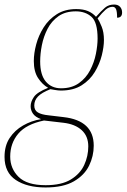

<svg xmlns="http://www.w3.org/2000/svg" viewBox="-63 -586 558 846"><path d="M138 240Q56 240 6.5 207Q-43 174 -43 105Q-43 56 -20.5 22Q2 -12 38.5 -33Q75 -54 118 -61Q93 -70 82.5 -85Q72 -100 72 -118Q72 -138 86.5 -159Q101 -180 149 -199Q123 -214 104.5 -242.5Q86 -271 86 -317Q86 -351 96.5 -390.5Q107 -430 129.5 -465.5Q152 -501 187.5 -523.5Q223 -546 273 -546Q304 -546 325 -537Q346 -528 360 -512Q384 -539 400 -552.5Q416 -566 440 -566Q457 -566 466 -556Q475 -546 475 -531Q475 -508 453 -508Q453 -534 448.5 -545Q444 -556 433 -556Q417 -556 402.5 -543.5Q388 -531 367 -505Q375 -493 385 -468.5Q395 -444 395 -410Q395 -380 385.5 -342Q376 -304 354.5 -268.5Q333 -233 296.5 -210Q260 -187 205 -187Q194 -187 179.5 -189.5Q165 -192 159 -193Q121 -178 104.5 -161Q88 -144 88 -121Q88 -100 104 -90.5Q120 -81 150 -78L217 -70Q350 -55 350 56Q350 102 329.5 144Q309 186 262.5 213Q216 240 138 240ZM206 -197Q253 -197 284.5 -219.5Q316 -242 334 -276.5Q352 -311 359.5 -348.5Q367 -386 367 -416Q367 -488 340 -512Q313 -536 271 -536Q225 -536 194.5 -514.5Q164 -493 146.5 -459Q129 -425 121.5 -387Q114 -349 114 -315Q114 -256 139 -226.5Q164 -197 206 -197ZM138 230Q208 230 249 205Q290 180 308 141Q326 102 326 59Q326 14 297 -12.5Q268 -39 217 -45L131 -55Q53 -39 17.5 3Q-18 45 -18 104Q-18 157 19 193.5Q56 230 138 230Z"/></svg>

Font: Noto Serif Display SemiCondensed Thin
Style: Italic
Weight: 100
Width: 4
Italic angle: -12°
Designer: Monotype Design Team
Foundry: Monotype Imaging Inc.
Version: Version 2.009